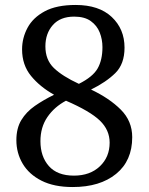

<svg xmlns="http://www.w3.org/2000/svg" viewBox="-20 -744 599 774"><path d="M273 10Q198 10 147.5 -15.5Q97 -41 71.5 -84Q46 -127 46 -179Q46 -227 66 -260Q86 -293 120.5 -317Q155 -341 198 -362Q141 -394 105 -438Q69 -482 69 -545Q69 -591 91 -632Q113 -673 160.5 -698.5Q208 -724 285 -724Q379 -724 430.5 -675.5Q482 -627 482 -552Q482 -486 445 -449.5Q408 -413 347 -383Q421 -348 467 -302Q513 -256 513 -191Q513 -96 448 -43Q383 10 273 10ZM298 -406Q354 -434 373.5 -468Q393 -502 393 -554Q393 -585 382 -613Q371 -641 346 -659Q321 -677 279 -677Q223 -677 193 -643Q163 -609 163 -557Q163 -503 197 -470Q231 -437 298 -406ZM278 -36Q343 -36 382.5 -73.5Q422 -111 422 -169Q422 -220 382.5 -258Q343 -296 246 -338Q199 -313 171 -272Q143 -231 143 -175Q143 -113 177 -74.5Q211 -36 278 -36Z"/></svg>

Font: Noto Serif Dives Akuru
Style: Regular
Weight: 400
Designer: Fernando Caro
Foundry: Fernando Caro
Version: Version 2.000; ttfautohint (v1.8.4.7-5d5b)